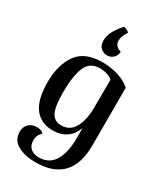

<svg xmlns="http://www.w3.org/2000/svg" viewBox="-245 -881 1031 1204"><g transform="rotate(30 271.0 -279.0)"><path d="M321 -766Q294 -726 294 -695Q294 -672 307.5 -658.5Q321 -645 341 -640Q341 -614 322.5 -595.5Q304 -577 277 -577Q251 -577 231.5 -594.5Q212 -612 212 -650Q212 -679 227 -710Q242 -741 280 -786Q304 -783 321 -766ZM43 111Q43 75 65 53.5Q87 32 122 32Q158 32 173 51Q144 74 144 116Q144 151 166 171Q188 191 227 191Q300 191 336.5 132Q373 73 373 -35V-107Q356 -55 315.5 -27Q275 1 216 1Q132 1 85.5 -59Q39 -119 39 -248Q39 -371 94 -448.5Q149 -526 276 -526Q337 -526 391.5 -509Q446 -492 481 -460V-45Q481 228 224 228Q145 228 94 199Q43 170 43 111ZM372 -248 373 -456Q358 -470 333 -477.5Q308 -485 280 -485Q208 -485 181.5 -420.5Q155 -356 155 -238Q155 -137 176.5 -95Q198 -53 248 -53Q310 -53 340.5 -107.5Q371 -162 372 -248Z"/></g></svg>

Font: Arima Madurai
Style: Bold
Weight: 700
Designer: Joana Correia and Natanael Gama
Foundry: NDISCOVER
Version: Version 1.019